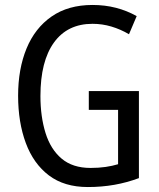

<svg xmlns="http://www.w3.org/2000/svg" viewBox="-20 -744 640 774"><path d="M338 -377H540V-26Q492 -8 441 1Q390 10 334 10Q239 10 177 -37Q115 -84 84 -167.5Q53 -251 53 -358Q53 -466 87 -548.5Q121 -631 188 -677.5Q255 -724 353 -724Q403 -724 447.5 -712.5Q492 -701 531 -679L500 -606Q466 -626 429 -637Q392 -648 353 -648Q252 -648 197.5 -572.5Q143 -497 143 -357Q143 -274 163.5 -208Q184 -142 228.5 -104.5Q273 -67 345 -67Q378 -67 405.5 -71Q433 -75 456 -82V-301H338Z"/></svg>

Font: Noto Sans Gurmukhi Condensed
Style: Regular
Weight: 400
Width: 3
Designer: Jelle Bosma - Monotype Design Team
Foundry: Monotype Imaging Inc.
Version: Version 2.004; ttfautohint (v1.8.4.7-5d5b)